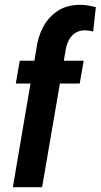

<svg xmlns="http://www.w3.org/2000/svg" viewBox="-20 -782 420 802"><path d="M155.8 0H33.7L131.8 -576.7Q138.2 -628.9 161.1 -670.9Q184.1 -712.9 223.1 -737.8Q262.2 -762.7 318.4 -761.7Q334.5 -761.7 349.9 -758.8Q365.2 -755.9 380.4 -752L369.1 -650.4Q360.8 -652.3 352.3 -653.8Q343.8 -655.3 335 -655.3Q311.5 -655.3 294.9 -644.5Q278.3 -633.8 268.6 -616Q258.8 -598.1 254.9 -576.7ZM329.6 -528.3 313 -433.1H45.9L62.5 -528.3Z"/></svg>

Font: Roboto Condensed SemiBold
Style: Italic
Weight: 600
Italic angle: -12°
Designer: Christian Robertson
Foundry: Google
Version: Version 3.008; 2023